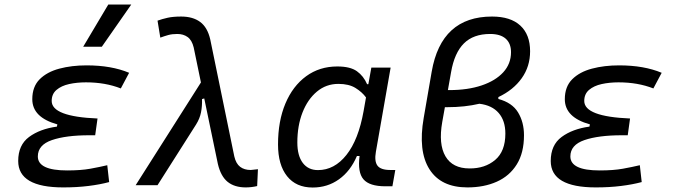

<svg xmlns="http://www.w3.org/2000/svg" viewBox="-20 -815 2970 845"><path d="M258.3 9.8Q60.1 9.8 60.1 -106.4Q60.1 -176.8 107.9 -212.2Q155.8 -247.6 230.5 -257.8L232.4 -267.6Q122.1 -298.3 122.1 -378.4Q122.1 -433.6 154.5 -466.1Q187 -498.5 241.2 -512.9Q295.4 -527.3 360.8 -527.3Q470.7 -527.3 548.3 -494.6L511.7 -425.8Q443.4 -452.6 358.4 -452.6Q318.8 -452.6 284.4 -445.1Q250 -437.5 228.8 -419.4Q207.5 -401.4 207.5 -370.6Q207.5 -301.8 409.2 -293.5L398.9 -219.7H373Q270.5 -219.7 208.5 -198.5Q146.5 -177.2 146.5 -126.5Q146.5 -64.9 275.4 -64.9Q335.9 -64.9 377.7 -72.5Q419.4 -80.1 452.1 -87.9L460.4 -13.7Q420.4 -2.9 369.4 3.4Q318.4 9.8 258.3 9.8ZM346.2 -609.4 456.5 -794.9H557.6L428.2 -609.4Z M1061.5 9.8Q1012.2 9.8 981.9 -14.6Q951.7 -39.1 939 -92.8L878.9 -381.8L869.1 -378.9Q870.1 -347.7 864.7 -320.6Q859.4 -293.5 843.3 -267.6L673.3 0H577.1L864.3 -452.1L832.5 -606Q824.7 -638.2 805.9 -651.9Q787.1 -665.5 760.3 -665.5Q737.8 -665.5 720.9 -660.9Q704.1 -656.2 685.5 -649.4L673.3 -724.1Q693.4 -731.4 717.5 -736.8Q741.7 -742.2 777.3 -742.2Q828.6 -742.2 860.8 -718.5Q893.1 -694.8 905.3 -641.6L1011.2 -126.5Q1018.6 -94.7 1036.9 -80.8Q1055.2 -66.9 1083.5 -66.9Q1089.4 -66.9 1115.2 -70.3L1111.8 3.9Q1086.4 9.8 1061.5 9.8Z M1601.1 -444.3 1614.3 -517.6H1699.2L1634.3 -147Q1627 -105.5 1641.1 -86.2Q1655.3 -66.9 1697.8 -66.9H1719.7L1707 4.9H1676.3Q1606 4.9 1579.6 -25.9Q1553.2 -56.6 1562.5 -128.4H1550.8Q1522.5 -62 1471.9 -25.9Q1421.4 10.3 1356 10.3Q1283.2 10.3 1243.4 -39.6Q1203.6 -89.4 1203.6 -179.2Q1203.6 -282.2 1236.1 -359.4Q1268.6 -436.5 1327.4 -479.5Q1386.2 -522.5 1464.4 -522.5Q1521.5 -522.5 1550.8 -501.5Q1580.1 -480.5 1595.7 -444.3ZM1469.2 -445.8Q1415.5 -445.8 1374.8 -411.9Q1334 -377.9 1311.3 -319.8Q1288.6 -261.7 1288.6 -188Q1288.6 -129.9 1312.5 -98.1Q1336.4 -66.4 1379.4 -66.4Q1451.7 -66.4 1504.6 -133.1Q1557.6 -199.7 1580.1 -325.7L1590.8 -386.2Q1573.7 -409.7 1544.7 -427.7Q1515.6 -445.8 1469.2 -445.8Z M2037.1 9.8Q1920.4 9.8 1869.9 -70.3Q1819.3 -150.4 1844.7 -295.9L1879.9 -499.5Q1921.9 -742.2 2145.5 -742.2Q2227.1 -742.2 2270 -702.4Q2313 -662.6 2313 -589.4Q2313 -522.5 2276.1 -470.7Q2239.3 -418.9 2173.3 -387.7V-379.4Q2233.9 -363.3 2260 -320.3Q2286.1 -277.3 2286.1 -219.7Q2286.1 -142.6 2254.4 -91.6Q2222.7 -40.5 2166.5 -15.4Q2110.4 9.8 2037.1 9.8ZM2089.8 -358.4Q2025.4 -343.3 1949.7 -343.3H1938L1926.3 -277.8Q1909.2 -180.7 1940.4 -127.2Q1971.7 -73.7 2046.4 -73.7Q2114.3 -73.2 2159.2 -111.1Q2204.1 -148.9 2204.1 -227.1Q2204.1 -283.7 2174.8 -317.6Q2145.5 -351.6 2089.8 -358.4ZM1951.2 -418.5H1957.5Q2038.6 -418.5 2099.6 -439Q2160.6 -459.5 2194.8 -496.8Q2229 -534.2 2229 -585.4Q2229 -624 2205.6 -644.8Q2182.1 -665.5 2137.2 -665.5Q2063.5 -665.5 2021.7 -624Q1980 -582.5 1965.3 -498Z M2602.1 9.8Q2403.8 9.8 2403.8 -106.4Q2403.8 -176.8 2451.7 -212.2Q2499.5 -247.6 2574.2 -257.8L2576.2 -267.6Q2465.8 -298.3 2465.8 -378.4Q2465.8 -433.6 2498.3 -466.1Q2530.8 -498.5 2585 -512.9Q2639.2 -527.3 2704.6 -527.3Q2814.5 -527.3 2892.1 -494.6L2855.5 -425.8Q2787.1 -452.6 2702.1 -452.6Q2662.6 -452.6 2628.2 -445.1Q2593.8 -437.5 2572.5 -419.4Q2551.3 -401.4 2551.3 -370.6Q2551.3 -301.8 2752.9 -293.5L2742.7 -219.7H2716.8Q2614.3 -219.7 2552.2 -198.5Q2490.2 -177.2 2490.2 -126.5Q2490.2 -64.9 2619.1 -64.9Q2679.7 -64.9 2721.4 -72.5Q2763.2 -80.1 2795.9 -87.9L2804.2 -13.7Q2764.2 -2.9 2713.1 3.4Q2662.1 9.8 2602.1 9.8Z"/></svg>

Font: Cascadia Code NF SemiLight
Style: Italic
Weight: 350
Italic angle: -10°
Monospace: yes
Designer: Aaron Bell
Foundry: Saja Typeworks
Version: Version 2404.023; ttfautohint (v1.8.4)